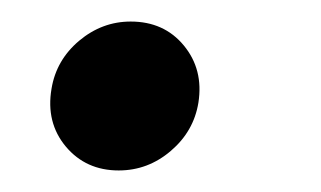

<svg xmlns="http://www.w3.org/2000/svg" viewBox="-20 -152 301 180"><path d="M91.3 7.8Q60.5 7.8 41.7 -14.6Q22.9 -37.1 28.3 -68.8Q32.7 -95.7 54.2 -113.8Q75.7 -131.8 102.5 -131.8Q133.8 -131.8 152.3 -109.4Q170.9 -86.9 166 -55.7Q161.6 -28.8 140.1 -10.5Q118.7 7.8 91.3 7.8Z"/></svg>

Font: Inter 24pt Medium
Style: Italic
Weight: 500
Italic angle: -9.3988°
Designer: Rasmus Andersson
Foundry: rsms
Version: Version 4.001;git-66647c0bb